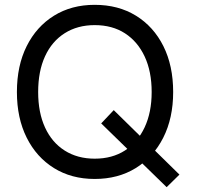

<svg xmlns="http://www.w3.org/2000/svg" viewBox="-20 -729 814 795"><path d="M372 12Q276 12 203.5 -33Q131 -78 90.5 -159Q50 -240 50 -348Q50 -457 90.5 -538Q131 -619 203.5 -664Q276 -709 372 -709Q470 -709 543 -664Q616 -619 656.5 -538Q697 -457 697 -348Q697 -240 656 -159Q615 -78 542 -33Q469 12 372 12ZM670 46 399 -218 451 -273 723 -6ZM372 -72Q445 -72 497.5 -106Q550 -140 579 -202Q608 -264 608 -348Q608 -433 579 -495Q550 -557 497.5 -591Q445 -625 372 -625Q301 -625 248 -591.5Q195 -558 166.5 -496Q138 -434 138 -348Q138 -263 166.5 -201Q195 -139 248 -105.5Q301 -72 372 -72Z"/></svg>

Font: Hanken Grotesk
Style: Regular
Weight: 400
Designer: Alfredo Marco Pradil
Foundry: Hanken Design Co.
Version: Version 3.013